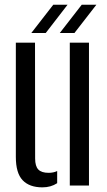

<svg xmlns="http://www.w3.org/2000/svg" viewBox="-20 -779 450 806"><path d="M46.5 -120V-600H127L127.5 -113.5Q127.5 -81.5 140.8 -67.5Q154 -53.5 184 -53.5Q204.5 -53.5 220 -61V-10Q193.5 7.5 158 7.5Q103.5 7.5 75 -22.5Q46.5 -52.5 46.5 -120ZM273 0V-600H353.5V0ZM111.5 -640.5 203.5 -759H263.5L172 -640.5ZM231 -640.5 323 -759H384.5L292.5 -640.5Z"/></svg>

Font: Big Shoulders Stencil Text Thin
Style: Regular
Weight: 400
Version: Version 2.001